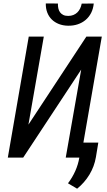

<svg xmlns="http://www.w3.org/2000/svg" viewBox="-20 -926 627 1128"><path d="M487.3 -710.9H578.1L454.6 0H366.2L457 -517.1L116.2 0H25.9L148.9 -710.9H237.3L147 -193.8ZM530.8 -905.3Q527.8 -874.5 515.4 -850.1Q502.9 -825.7 482.9 -808.8Q462.9 -792 436.8 -783.2Q410.6 -774.4 379.9 -774.9Q350.1 -775.4 325.9 -784.9Q301.8 -794.4 284.4 -811.3Q267.1 -828.1 257.8 -852.1Q248.5 -876 249 -905.8L320.3 -905.3Q319.8 -889.6 322.8 -876.5Q325.7 -863.3 333 -853.5Q340.3 -843.8 351.8 -838.1Q363.3 -832.5 380.4 -832.5Q397.5 -832.5 410.9 -837.9Q424.3 -843.3 434.3 -853Q444.3 -862.8 450.7 -876Q457 -889.2 460 -904.8ZM543.5 -2.9Q534.2 52.2 505.4 99.9Q476.6 147.5 433.1 182.6L379.4 150.9Q405.3 116.7 422.1 79.1Q439 41.5 446.3 -1L461.9 -88.4H557.6Z"/></svg>

Font: Roboto Mono
Style: Italic
Weight: 400
Designer: Google
Version: Version 2.000985; 2015; ttfautohint (v1.3)